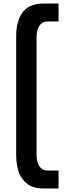

<svg xmlns="http://www.w3.org/2000/svg" viewBox="-20 -862 369 1092"><path d="M72 20V-660Q72 -731 102 -782Q138 -842 229 -842H313V-740H250Q221 -740 204.5 -716.5Q188 -693 188 -649V17Q188 61 204.5 84.5Q221 108 250 108H313V210H229Q162 210 127 177Q92 144 82 102Q72 61 72 20Z"/></svg>

Font: Exo
Style: DemiBold
Weight: 600
Designer: Natanael Gama
Version: Version 1.00